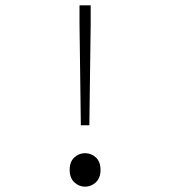

<svg xmlns="http://www.w3.org/2000/svg" viewBox="-20 -690 640 722"><path d="M284 -219 279 -599V-670H321V-599L316 -219ZM300 12Q277 12 259.5 -4.5Q242 -21 242 -51Q242 -82 259.5 -98Q277 -114 300 -114Q323 -114 340.5 -98Q358 -82 358 -51Q358 -21 340.5 -4.5Q323 12 300 12Z"/></svg>

Font: Source Code Pro Light
Style: Regular
Weight: 300
Monospace: yes
Designer: Paul D. Hunt, Teo Tuominen
Foundry: Adobe Systems Incorporated
Version: Version 2.030;PS 1.000;hotconv 16.6.51;makeotf.lib2.5.65220